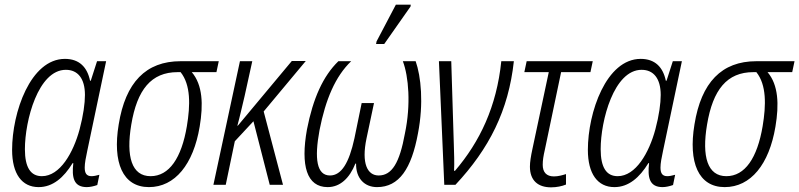

<svg xmlns="http://www.w3.org/2000/svg" viewBox="-20 -794 3434 825"><path d="M146 10C207 10 254 -31 292 -93H295C288 -32 296 10 353 10C367 10 384 6 398 1L407 -43C393 -39 382 -37 373 -37C351 -37 344 -51 344 -74C344 -93 349 -118 355 -146L436 -531H397L370 -447H367C355 -505 321 -541 259 -541C111 -541 32 -311 32 -150C32 -47 74 10 146 10ZM160 -37C112 -37 87 -74 87 -153C87 -276 144 -494 263 -494C314 -494 345 -457 345 -386C345 -350 338 -298 322 -238C295 -138 238 -37 160 -37Z M620 10C732 10 811 -88 838 -250C854 -345 851 -429 804 -484H910L920 -531H756C607 -531 519 -440 490 -259C463 -96 507 10 620 10ZM627 -37C546 -37 521 -121 544 -258C569 -409 630 -484 743 -484H756C800 -429 798 -342 783 -252C760 -115 707 -37 627 -37Z M897 0H950L989 -187L1069 -273L1139 0H1196L1113 -315L1294 -532H1234L1002 -254H1000C1011 -294 1021 -340 1031 -381L1064 -531H1011Z M1596 -605H1631L1744 -766L1745 -774H1681L1598 -616ZM1388 10C1441 10 1482 -28 1507 -91H1510C1509 -28 1546 10 1600 10C1695 10 1748 -69 1776 -221C1801 -350 1789 -466 1766 -531H1711C1736 -465 1746 -345 1720 -221C1697 -94 1664 -40 1607 -40C1559 -40 1532 -91 1555 -200L1587 -351H1534L1503 -200C1480 -94 1447 -40 1398 -40C1341 -40 1330 -111 1353 -235C1379 -367 1421 -466 1489 -531H1434C1368 -467 1325 -371 1299 -238C1271 -82 1298 10 1388 10Z M1889 0H1937C2082 -155 2165 -319 2188 -531H2134C2114 -336 2042 -185 1935 -60H1931C1933 -91 1931 -140 1930 -174L1919 -531H1866Z M2348 11C2372 11 2395 6 2412 -1V-46C2396 -41 2379 -36 2360 -36C2328 -36 2312 -54 2312 -86C2312 -105 2315 -124 2321 -150L2391 -484H2517L2527 -531H2243L2233 -484H2338L2268 -155C2261 -123 2257 -97 2257 -78C2257 -18 2292 11 2348 11Z M2620 10C2681 10 2728 -31 2766 -93H2769C2762 -32 2770 10 2827 10C2841 10 2858 6 2872 1L2881 -43C2867 -39 2856 -37 2847 -37C2825 -37 2818 -51 2818 -74C2818 -93 2823 -118 2829 -146L2910 -531H2871L2844 -447H2841C2829 -505 2795 -541 2733 -541C2585 -541 2506 -311 2506 -150C2506 -47 2548 10 2620 10ZM2634 -37C2586 -37 2561 -74 2561 -153C2561 -276 2618 -494 2737 -494C2788 -494 2819 -457 2819 -386C2819 -350 2812 -298 2796 -238C2769 -138 2712 -37 2634 -37Z M3094 10C3206 10 3285 -88 3312 -250C3328 -345 3325 -429 3278 -484H3384L3394 -531H3230C3081 -531 2993 -440 2964 -259C2937 -96 2981 10 3094 10ZM3101 -37C3020 -37 2995 -121 3018 -258C3043 -409 3104 -484 3217 -484H3230C3274 -429 3272 -342 3257 -252C3234 -115 3181 -37 3101 -37Z"/></svg>

Font: Noto Sans Condensed Light
Style: Italic
Weight: 300
Width: 3
Italic angle: -12°
Designer: Monotype Design Team
Foundry: Monotype Imaging Inc.
Version: Version 2.013